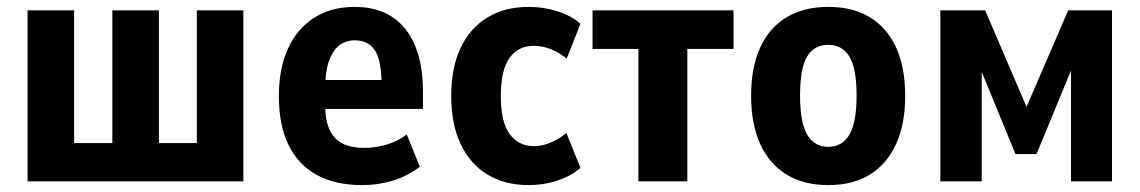

<svg xmlns="http://www.w3.org/2000/svg" viewBox="-20 -526 3307 557"><path d="M60 0V-496H195V-111H306V-496H441V-111H551V-496H686V0Z M1031 11Q953 11 899 -18.5Q845 -48 817 -105.5Q789 -163 789 -247Q789 -326 815 -384Q841 -442 890.5 -474Q940 -506 1009 -506Q1072 -506 1116 -478Q1160 -450 1183.5 -395Q1207 -340 1207 -260V-210H906V-294H1101L1087 -277Q1087 -351 1067.5 -380Q1048 -409 1010 -409Q982 -409 963 -393.5Q944 -378 933.5 -346.5Q923 -315 923 -263V-225Q923 -180 935 -152Q947 -124 972 -110.5Q997 -97 1038 -97Q1069 -97 1101.5 -106.5Q1134 -116 1160 -136L1198 -42Q1160 -14 1118 -1.5Q1076 11 1031 11Z M1514 11Q1444 11 1393.5 -20Q1343 -51 1316 -109Q1289 -167 1289 -248Q1289 -329 1316 -386.5Q1343 -444 1393.5 -475Q1444 -506 1514 -506Q1558 -506 1598 -493Q1638 -480 1664 -457L1624 -356Q1603 -373 1579 -383Q1555 -393 1528 -393Q1484 -393 1458.5 -358.5Q1433 -324 1433 -247Q1433 -171 1459 -136.5Q1485 -102 1529 -102Q1554 -102 1579 -113Q1604 -124 1623 -140L1664 -39Q1638 -16 1598 -2.5Q1558 11 1514 11Z M1832 0V-384H1699V-496H2108V-384H1974V0Z M2383 11Q2312 11 2262 -19.5Q2212 -50 2185.5 -108Q2159 -166 2159 -248Q2159 -331 2185.5 -388.5Q2212 -446 2262 -476Q2312 -506 2383 -506Q2454 -506 2503.5 -476Q2553 -446 2579.5 -388.5Q2606 -331 2606 -248Q2606 -166 2579.5 -108Q2553 -50 2503.5 -19.5Q2454 11 2383 11ZM2383 -100Q2423 -100 2444 -135Q2465 -170 2465 -249Q2465 -328 2444 -362Q2423 -396 2383 -396Q2342 -396 2321.5 -362Q2301 -328 2301 -249Q2301 -170 2322 -135Q2343 -100 2383 -100Z M2708 0V-496H2838L2958 -216L3079 -496H3206V0H3087V-348H3098L2987 -79H2926L2815 -349H2828V0Z"/></svg>

Font: Nunito Sans 10pt Condensed ExtraBold
Style: Regular
Weight: 800
Width: 3
Designer: Vernon Adams
Foundry: Vernon Adams
Version: Version 3.101;gftools[0.9.27]